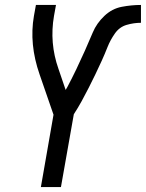

<svg xmlns="http://www.w3.org/2000/svg" viewBox="-20 -755 589 775"><path d="M145 0 196 -292 140 -454Q97 -577 117 -691L125 -735H206L198 -691Q179 -582 216 -477L245 -392L252 -404Q271 -440 288.5 -476.5Q306 -513 322.5 -550Q339 -587 354.5 -624Q370 -661 401 -690.5Q432 -720 471.5 -727.5Q511 -735 549 -735V-663Q520 -663 491 -654.5Q462 -646 443.5 -619.5Q425 -593 414 -565Q403 -537 390.5 -509.5Q378 -482 365 -455Q352 -428 338 -400.5Q324 -373 309.5 -346.5Q295 -320 278 -294L226 0Z"/></svg>

Font: Iosevka SS08
Style: Italic
Weight: 400
Italic angle: -10°
Monospace: yes
Designer: Belleve Invis
Foundry: Belleve Invis
Version: 2.1.0; ttfautohint (v1.8.2)